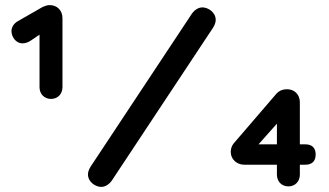

<svg xmlns="http://www.w3.org/2000/svg" viewBox="-20 -731 1289 753"><path d="M225 -389V-660C225 -690 204 -711 175 -711C166 -711 160 -709 146 -703L50 -648C34 -639 25 -624 25 -609C25 -589 40 -561 69 -561C79 -561 91 -565 101 -572L135 -595V-389C135 -362 154 -343 180 -343C206 -343 225 -362 225 -389ZM418 -22 816 -623C822 -633 826 -643 826 -653C826 -683 796 -702 774 -702C759 -702 744 -693 733 -678L335 -77C329 -67 325 -57 325 -47C325 -17 355 2 377 2C392 2 407 -7 418 -22ZM1156 -46V-85H1177C1204 -85 1218 -99 1218 -125C1218 -151 1204 -165 1177 -165H1156V-330C1156 -360 1135 -381 1106 -381C1095 -381 1076 -379 1061 -360L896 -168C888 -158 885 -146 885 -135C885 -106 909 -85 938 -85H1066V-46C1066 -19 1085 0 1111 0C1137 0 1156 -19 1156 -46ZM1066 -165H994L1066 -246Z"/></svg>

Font: Hotpoint
Style: Bold
Weight: 700
Designer: Andrew Paglinawan, Luciano Perondi, Riccardo Olocco
Foundry: CAST Cooperativa Anonima Servizi Tipografici
Version: Version 1.000;PS 2.1;hotconv 16.6.51;makeotf.lib2.5.65220